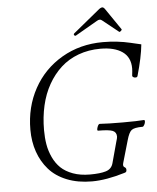

<svg xmlns="http://www.w3.org/2000/svg" viewBox="-58 -898 786 960"><g transform="rotate(-5 335.0 -418.0)"><path d="M348.1 -720.2Q343.3 -717.8 339.6 -722.7Q335.9 -727.5 340.8 -731.9L470.2 -837.9Q482.9 -849.1 491.2 -849.1Q498 -849.1 504.9 -838.9L578.1 -731.9Q580.1 -729 574 -723.4Q567.9 -717.8 564.9 -720.2L484.9 -784.2Q479 -789.1 474.1 -789.1Q466.3 -789.1 459 -784.2ZM80.1 -271Q80.1 -384.3 130.6 -476.6Q181.2 -568.8 272.7 -622.3Q364.3 -675.8 479 -675.8Q551.3 -675.8 617.2 -660.2Q629.4 -657.2 642.3 -654.3Q655.3 -651.4 661.6 -649.9Q668 -648.4 669.9 -647.9Q663.6 -584 637.2 -492.2Q635.7 -486.3 628.9 -485.4Q622.1 -484.4 616 -488Q609.9 -491.7 610.8 -497.1Q613.8 -520.5 613.8 -532.2Q613.8 -588.4 574 -616.2Q534.2 -644 463.9 -644Q404.3 -644 353.5 -625.2Q302.7 -606.4 265.1 -572Q227.5 -537.6 200.9 -490.5Q174.3 -443.4 161.1 -385.7Q147.9 -328.1 147.9 -263.2Q147.9 -224.1 153.6 -190.9Q159.2 -157.7 174.1 -125.7Q189 -93.8 212.2 -71.5Q235.4 -49.3 272.5 -35.6Q309.6 -22 357.9 -22Q409.2 -22 437.7 -30.8Q466.3 -39.6 474.1 -67.9L502.9 -173.8Q508.8 -191.9 508.8 -199.2Q508.8 -221.2 490.2 -229Q471.7 -236.8 417 -236.8Q410.2 -236.8 415.5 -253.4Q420.9 -270 428.2 -270Q468.3 -267.1 543 -267.1Q618.2 -267.1 650.9 -270Q654.8 -268.6 654.3 -261.2Q653.8 -253.9 649.2 -245.4Q644.5 -236.8 640.1 -236.8Q598.6 -236.8 584.7 -225.8Q570.8 -214.8 560.1 -175.8L527.8 -64Q525.4 -55.2 527.1 -50.3Q528.8 -45.4 532 -43.9Q535.2 -42.5 538.1 -39.1Q541 -35.6 541 -29.8Q541 -22.9 538.6 -19.8Q536.1 -16.6 529.8 -15.1Q436.5 13.2 365.2 13.2Q293.9 13.2 238.8 -9Q183.6 -31.2 149.4 -70.3Q115.2 -109.4 97.7 -160.2Q80.1 -210.9 80.1 -271Z"/></g></svg>

Font: Junicode SmCond Light
Style: Italic
Weight: 300
Width: 4
Italic angle: -11°
Designer: Peter S. Baker
Version: Version 2.206